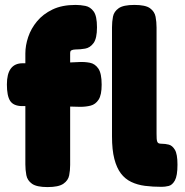

<svg xmlns="http://www.w3.org/2000/svg" viewBox="-20 -750 751 780"><path d="M173 10Q129 10 110 -3.5Q91 -17 87 -38.5Q83 -60 83 -82V-533Q83 -565 94.5 -599.5Q106 -634 130.5 -663.5Q155 -693 193.5 -711.5Q232 -730 287 -730Q307 -730 327 -726Q347 -722 360.5 -703.5Q374 -685 374 -639Q374 -594 360 -575Q346 -556 326 -552.5Q306 -549 286 -549Q281 -549 277 -548Q273 -547 270 -545.5Q267 -544 266 -541Q265 -538 265 -535V-80Q265 -58 261 -37.5Q257 -17 237.5 -3.5Q218 10 173 10ZM72 -493H189L303 -498Q325 -499 345.5 -495Q366 -491 379.5 -471.5Q393 -452 393 -406Q393 -364 380.5 -345Q368 -326 348.5 -321Q329 -316 306 -316L194 -319H68Q34 -320 21 -340.5Q8 -361 8 -407Q8 -450 24 -471.5Q40 -493 72 -493ZM637 9Q600 9 569 5Q538 1 513 -11Q488 -23 471 -45.5Q454 -68 444.5 -104.5Q435 -141 435 -196V-639Q435 -662 439 -682.5Q443 -703 462 -716.5Q481 -730 526 -730Q571 -730 589.5 -716.5Q608 -703 612 -682Q616 -661 616 -638V-207Q616 -195 616.5 -187Q617 -179 619 -174Q621 -169 625.5 -167.5Q630 -166 638 -166Q651 -166 665.5 -162.5Q680 -159 690.5 -141.5Q701 -124 701 -81Q701 -36 690.5 -17Q680 2 665 5.5Q650 9 637 9Z"/></svg>

Font: Fredoka SemiCondensed
Style: Bold
Weight: 700
Width: 4
Designer: Ben Nathan
Foundry: Milena B. Brandão, Ben Nathan
Version: Version 2.001